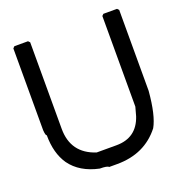

<svg xmlns="http://www.w3.org/2000/svg" viewBox="-122 -770 830 879"><g transform="rotate(-20 293.0 -330.0)"><path d="M43 -664.1H109.4L117.2 -656.2V-234.4Q117.2 -115.2 230.5 -78.1H327.1Q425.8 -78.1 457 -171.9L468.8 -214.8V-656.2L476.6 -664.1H543L550.8 -656.2V-261.7Q541 -145.5 511.7 -93.8Q435.5 3.9 300.8 3.9H261.7Q255.9 -3.9 218.8 -3.9Q127 -23.4 82 -85.9Q43 -142.6 43 -230.5Q37.1 -230.5 35.2 -257.8V-656.2Z"/></g></svg>

Font: LaylaRuqaa
Style: Regular
Weight: 400
Version: Version 2.0